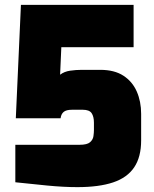

<svg xmlns="http://www.w3.org/2000/svg" viewBox="-20 -763 632 789"><path d="M298 6Q242 6 174.5 -0.5Q107 -7 43 -14V-168H307Q338 -168 350 -178.5Q362 -189 364 -203.5Q366 -218 366 -228V-259Q366 -284 356.5 -298Q347 -312 320 -312H276Q252 -312 241.5 -303Q231 -294 229 -277H45L66 -743H529V-569H232L227 -456Q244 -469 268 -472.5Q292 -476 316 -476H392Q450 -476 487 -452Q524 -428 542 -387Q560 -346 560 -295V-186Q560 -118 531.5 -75.5Q503 -33 445 -13.5Q387 6 298 6Z"/></svg>

Font: Exo Thin Black
Style: Regular
Weight: 900
Version: Version 2.000